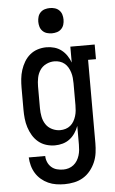

<svg xmlns="http://www.w3.org/2000/svg" viewBox="-63 -781 625 1045"><g transform="rotate(-5 250.0 -258.0)"><path d="M247 223Q224 223 201.5 219.5Q179 216 158 206.5Q137 197 119.5 182Q102 167 90 147.5Q78 128 72 105.5Q66 83 65 61H155Q155 78 162 94.5Q169 111 182 122.5Q195 134 212 138.5Q229 143 247 143Q262 143 276.5 138.5Q291 134 303 124.5Q315 115 323 102Q331 89 335.5 74.5Q340 60 341.5 45Q343 30 343 15V-87Q336 -67 323.5 -48.5Q311 -30 294 -17Q277 -4 256 2Q235 8 213 8Q188 8 164.5 0.5Q141 -7 122.5 -22.5Q104 -38 91.5 -59Q79 -80 71.5 -103.5Q64 -127 61.5 -151.5Q59 -176 59 -200V-320Q59 -344 61.5 -368.5Q64 -393 71.5 -416.5Q79 -440 91.5 -461Q104 -482 122.5 -497.5Q141 -513 164.5 -520.5Q188 -528 213 -528Q235 -528 256 -522Q277 -516 294 -503Q311 -490 323.5 -471.5Q336 -453 343 -433V-520H476V-440H433V15Q433 41 429.5 67.5Q426 94 415.5 118.5Q405 143 388 164Q371 185 348.5 198.5Q326 212 299.5 217.5Q273 223 247 223ZM249 -72Q264 -72 278.5 -76.5Q293 -81 304.5 -90.5Q316 -100 323.5 -113Q331 -126 335.5 -140.5Q340 -155 341.5 -170Q343 -185 343 -200V-320Q343 -335 341.5 -350Q340 -365 335.5 -379.5Q331 -394 323.5 -407Q316 -420 304.5 -429.5Q293 -439 278.5 -443.5Q264 -448 249 -448Q226 -448 204.5 -437.5Q183 -427 170.5 -408Q158 -389 153.5 -366Q149 -343 149 -320V-200Q149 -177 153.5 -154Q158 -131 170.5 -112Q183 -93 204.5 -82.5Q226 -72 249 -72ZM250 -601Q236 -601 222.5 -605Q209 -609 199 -619Q189 -629 185 -642.5Q181 -656 181 -670Q181 -684 185 -697.5Q189 -711 199 -721Q209 -731 222.5 -735Q236 -739 250 -739Q264 -739 277.5 -735Q291 -731 301 -721Q311 -711 315 -697.5Q319 -684 319 -670Q319 -656 315 -642.5Q311 -629 301 -619Q291 -609 277.5 -605Q264 -601 250 -601Z"/></g></svg>

Font: Iosevka Curly Slab Medium
Style: Regular
Weight: 500
Monospace: yes
Designer: Belleve Invis
Foundry: Belleve Invis
Version: Version 22.1.2; ttfautohint (v1.8.4)